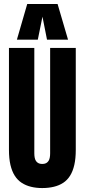

<svg xmlns="http://www.w3.org/2000/svg" viewBox="-20 -943 429 973"><path d="M25.4 -183.6V-700H153.9V-166.1Q153.9 -153.7 155.8 -144.3Q157.6 -134.9 161.4 -128.8Q165.1 -122.7 170.1 -119.1Q175.1 -115.4 181.1 -113.8Q187.1 -112.2 193.8 -112.2Q201.2 -112.2 207.2 -113.8Q213.2 -115.4 218.1 -119.1Q222.9 -122.7 226.7 -128.8Q230.4 -134.9 232.2 -144.3Q234.1 -153.7 234.1 -166.1V-700H364V-183.6Q364 -139.9 356.6 -107.4Q349.2 -74.9 335.1 -52.5Q320.9 -30 300.3 -16.5Q279.6 -2.9 252.8 3.5Q225.9 10 193.8 10Q163.1 10 137 3.5Q110.8 -2.9 90 -16.5Q69.2 -30 54.8 -52.5Q40.5 -74.9 32.9 -107.4Q25.4 -139.9 25.4 -183.6ZM65.6 -742 118 -922.8H271.8L324.8 -742H218.2L195.2 -858.4L171.6 -742Z"/></svg>

Font: Georama ExtraCondensed Thin
Style: Regular
Weight: 100
Width: 2
Designer: Jean-Baptiste Levee
Foundry: Production Type
Version: Version 1.001